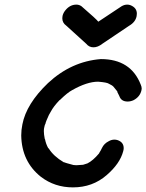

<svg xmlns="http://www.w3.org/2000/svg" viewBox="-20 -791 634 832"><path d="M296 21Q217 21 157 -25Q74 -91 72 -204Q72 -228 77 -252Q94 -341 188 -431Q289 -525 417 -535Q547 -535 590 -424Q594 -415 594 -407Q594 -403 593 -400Q587 -372 559 -357Q546 -351 533 -351Q505 -351 497 -375L488 -393L489 -394L472 -415Q467 -421 452 -428Q444 -434 405 -437Q357 -437 292 -400Q273 -390 242 -360Q241 -358 238 -357Q212 -330 200 -307L192 -293Q178 -263 177 -255Q174 -251 172 -240Q170 -233 170 -223Q170 -209 174 -189L175 -188Q179 -167 189 -149L191 -148Q212 -114 256 -88Q259 -88 260 -87Q261 -86 298 -76L311 -75L340 -77L359 -83Q383 -95 409 -126L411 -130Q417 -139 422 -150Q431 -169 451 -179Q463 -186 476 -186Q482 -186 489 -184Q516 -175 516 -149Q516 -143 514 -136Q500 -82 442 -32Q381 21 296 21ZM385 -586Q366 -586 354 -601L267 -680Q250 -692 250 -712Q250 -717 251 -722Q254 -735 263 -746Q283 -771 311 -771Q323 -771 333 -764Q399 -707 406 -697Q408 -698 507 -764Q519 -771 531 -771Q538 -771 544 -769Q573 -758 573 -732Q573 -727 572 -721Q567 -695 539 -679L423 -601Q404 -586 385 -586Z"/></svg>

Font: Bad Comic
Style: Italic
Weight: 400
Italic angle: -11°
Designer: GGBotNet
Foundry: GGBotNet
Version: 0.95